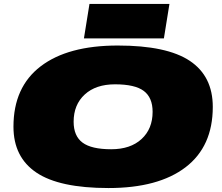

<svg xmlns="http://www.w3.org/2000/svg" viewBox="-20 -940 1120 970"><path d="M528 10Q280 10 164 -68Q48 -146 48 -300Q48 -500 185.5 -605Q323 -710 575 -710Q823 -710 939 -632.5Q1055 -555 1055 -400Q1055 -200 917.5 -95Q780 10 528 10ZM542 -186Q639 -186 695 -237.5Q751 -289 751 -375Q751 -447 706.5 -480.5Q662 -514 561 -514Q464 -514 408 -462.5Q352 -411 352 -325Q352 -253 397 -219.5Q442 -186 542 -186ZM404 -746 432 -920H836L808 -746Z"/></svg>

Font: Georama ExtraExtended Black
Style: Italic
Weight: 900
Width: 8
Italic angle: -9°
Designer: Jean-Baptiste Levee
Foundry: Production Type
Version: Version 1.000